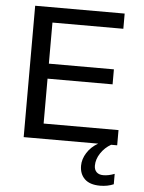

<svg xmlns="http://www.w3.org/2000/svg" viewBox="-58 -705 717 959"><g transform="rotate(5 300.0 -225.5)"><path d="M79.1 0V-658.7H527.8V-582.5H172.4V-376.5H498.5V-301.3H172.4V-76.2H547.9V0ZM547.9 195.3Q517.1 208.5 480 208.5Q428.7 208.5 402.8 183.6Q377 158.7 377 117.2Q377 84 397.2 52Q417.5 20 452.6 0H517.6Q486.3 17.6 466.1 48.1Q445.8 78.6 445.8 110.8Q445.8 131.3 457.8 143.1Q469.7 154.8 491.7 154.8Q518.1 154.8 547.9 143.1Z"/></g></svg>

Font: Cousine
Style: Regular
Weight: 400
Monospace: yes
Designer: Steve Matteson
Foundry: Ascender Corporation
Version: Version 1.20